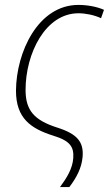

<svg xmlns="http://www.w3.org/2000/svg" viewBox="-20 -559 449 781"><path d="M224 202H262C291 164 312 125 316 79C321 19 295 -14 213 -40C119 -70 84 -110 84 -193C84 -342 165 -505 299 -505C328 -505 363 -498 391 -485L403 -519C374 -532 335 -539 299 -539C135 -539 46 -347 45 -190C45 -78 105 -36 197 -7C266 14 281 39 278 84C275 127 252 164 224 202Z"/></svg>

Font: Noto Sans SemiCondensed ExtraLight
Style: Italic
Weight: 200
Width: 4
Italic angle: -12°
Designer: Monotype Design Team
Foundry: Monotype Imaging Inc.
Version: Version 2.013